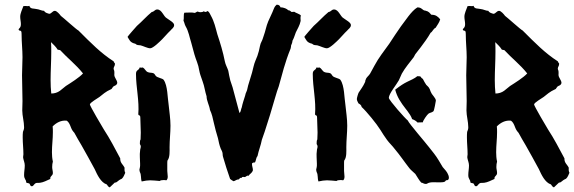

<svg xmlns="http://www.w3.org/2000/svg" viewBox="-20 -771 2455 821"><path d="M72.3 -624C72.3 -589.8 76.2 -558.6 76.2 -526.4C76.2 -500 74.2 -475.6 74.2 -449.2C74.2 -413.1 76.2 -377 76.2 -338.9C76.2 -326.2 75.2 -311.5 75.2 -298.8C75.2 -275.4 83 -251 83 -226.6C83 -218.8 81.1 -214.8 78.1 -207C77.1 -199.2 77.1 -191.4 77.1 -182.6C77.1 -159.2 80.1 -134.8 80.1 -111.3C80.1 -106.4 78.1 -100.6 79.1 -95.7C81.1 -84 85.9 -75.2 85.9 -63.5C85.9 -48.8 83 -37.1 83 -22.5C83 -3.9 92.8 -2.9 91.8 8.8C95.7 12.7 98.6 10.7 105.5 13.7C109.4 17.6 108.4 25.4 116.2 25.4C123 25.4 125 16.6 131.8 12.7C136.7 9.8 143.6 11.7 150.4 10.7C166 8.8 179.7 1 195.3 -5.9C192.4 -17.6 206.1 -18.6 206.1 -31.2C206.1 -40 203.1 -47.9 203.1 -56.6C203.1 -65.4 204.1 -73.2 206.1 -80.1C203.1 -92.8 202.1 -107.4 202.1 -120.1C202.1 -150.4 206.1 -175.8 206.1 -206.1C206.1 -213.9 206.1 -221.7 205.1 -230.5C220.7 -246.1 241.2 -257.8 265.6 -254.9C280.3 -244.1 281.2 -225.6 290 -212.9C293 -209 294.9 -206.1 297.9 -203.1C308.6 -184.6 317.4 -167 328.1 -150.4C347.7 -116.2 366.2 -82 384.8 -47.9C395.5 -24.4 411.1 9.8 436.5 17.6C441.4 24.4 442.4 27.3 449.2 30.3C456.1 23.4 463.9 16.6 470.7 9.8C482.4 9.8 480.5 2 501 -6.8C508.8 -13.7 511.7 -24.4 515.6 -32.2C512.7 -37.1 511.7 -44.9 512.7 -53.7C505.9 -68.4 493.2 -74.2 494.1 -93.8C471.7 -135.7 450.2 -177.7 423.8 -217.8C418 -226.6 364.3 -318.4 364.3 -324.2C364.3 -332 397.5 -350.6 405.3 -356.4C419.9 -367.2 428.7 -377.9 457 -390.6C460 -393.6 460.9 -397.5 463.9 -400.4C468.8 -405.3 478.5 -404.3 481.4 -416C481.4 -428.7 468.8 -438.5 468.8 -451.2C468.8 -456.1 469.7 -460.9 468.8 -465.8C468.8 -469.7 465.8 -473.6 465.8 -477.5C465.8 -485.4 471.7 -488.3 471.7 -499C468.8 -502.9 466.8 -504.9 465.8 -508.8C411.1 -543.9 369.1 -586.9 315.4 -640.6C307.6 -643.6 250 -696.3 240.2 -703.1C235.4 -710 222.7 -724.6 214.8 -724.6C204.1 -724.6 201.2 -712.9 190.4 -711.9C181.6 -714.8 171.9 -716.8 168.9 -724.6C158.2 -724.6 147.5 -731.4 135.7 -732.4C125 -735.4 109.4 -731.4 105.5 -746.1C98.6 -743.2 95.7 -746.1 80.1 -745.1C75.2 -730.5 66.4 -714.8 66.4 -699.2C66.4 -688.5 69.3 -678.7 69.3 -668C69.3 -649.4 59.6 -651.4 59.6 -643.6C65.4 -634.8 72.3 -647.5 72.3 -624ZM196.3 -428.7C196.3 -468.8 199.2 -507.8 199.2 -549.8C199.2 -564.5 199.2 -576.2 198.2 -590.8C209 -580.1 218.8 -571.3 226.6 -558.6L237.3 -556.6C268.6 -522.5 304.7 -495.1 335 -457C319.3 -439.5 283.2 -417 261.7 -403.3C252.9 -396.5 245.1 -389.6 236.3 -382.8C225.6 -375 212.9 -371.1 199.2 -371.1C197.3 -389.6 196.3 -408.2 196.3 -428.7Z M571.3 -282.2C574.2 -273.4 580.1 -283.2 580.1 -265.6C580.1 -246.1 582 -224.6 582 -204.1C582 -195.3 581.1 -185.5 581.1 -174.8C578.1 -171.9 578.1 -160.2 578.1 -156.2C578.1 -152.3 582 -151.4 582 -144.5C582 -137.7 579.1 -133.8 579.1 -127C576.2 -108.4 579.1 -89.8 579.1 -71.3C579.1 -64.5 580.1 -61.5 576.2 -45.9C576.2 -42 577.1 -39.1 578.1 -35.2C585 -23.4 581.1 -7.8 585.9 4.9C598.6 2 611.3 0 622.1 0C636.7 0 648.4 2 663.1 2.9C666 0 671.9 -1 678.7 -1C682.6 -1 687.5 -1 691.4 0C695.3 -2.9 697.3 -8.8 697.3 -15.6C697.3 -24.4 695.3 -32.2 695.3 -40V-71.3C695.3 -78.1 695.3 -82 696.3 -85C707 -97.7 705.1 -126 705.1 -141.6C705.1 -171.9 709 -203.1 709 -233.4C709 -263.7 704.1 -292 701.2 -322.3C696.3 -351.6 697.3 -405.3 679.7 -429.7C674.8 -436.5 651.4 -438.5 645.5 -447.3C642.6 -451.2 640.6 -456.1 635.7 -458C628.9 -460.9 619.1 -459 611.3 -462.9C602.5 -466.8 599.6 -477.5 590.8 -482.4C586.9 -481.4 582 -481.4 577.1 -482.4C574.2 -468.8 561.5 -473.6 561.5 -455.1C561.5 -396.5 576.2 -339.8 571.3 -282.2ZM558.6 -584C565.4 -577.1 572.3 -578.1 581.1 -577.1C592.8 -574.2 611.3 -564.5 622.1 -564.5C634.8 -564.5 664.1 -593.8 673.8 -603.5C686.5 -616.2 695.3 -627.9 708 -639.6C714.8 -648.4 724.6 -652.3 724.6 -664.1C724.6 -674.8 703.1 -685.5 694.3 -692.4C678.7 -700.2 672.9 -730.5 652.3 -730.5C641.6 -730.5 639.6 -720.7 628.9 -719.7C606.4 -701.2 587.9 -679.7 565.4 -660.2C561.5 -656.2 525.4 -615.2 525.4 -613.3C533.2 -601.6 535.2 -588.9 558.6 -584Z M764.6 -682.6C768.6 -674.8 769.5 -666 773.4 -659.2C787.1 -635.7 790 -612.3 797.9 -587.9C804.7 -565.4 808.6 -544.9 816.4 -522.5C820.3 -510.7 825.2 -500 828.1 -488.3C831.1 -475.6 833 -461.9 836.9 -450.2C839.8 -441.4 842.8 -432.6 846.7 -421.9C854.5 -401.4 856.4 -379.9 863.3 -359.4C863.3 -339.8 875 -321.3 877.9 -300.8C885.7 -285.2 890.6 -263.7 894.5 -245.1C899.4 -222.7 905.3 -202.1 912.1 -179.7C915 -165 918 -150.4 923.8 -135.7C926.8 -128.9 930.7 -123 931.6 -116.2C932.6 -111.3 931.6 -107.4 933.6 -100.6C942.4 -69.3 953.1 -37.1 963.9 -5.9C967.8 -2 973.6 1 978.5 3.9C986.3 2.9 990.2 -3.9 1001 -3.9C1003.9 -4.9 1004.9 -12.7 1012.7 -9.8C1013.7 -14.6 1018.6 -15.6 1026.4 -13.7C1031.2 -13.7 1035.2 -22.5 1043.9 -19.5C1046.9 -28.3 1056.6 -28.3 1061.5 -43C1061.5 -53.7 1056.6 -61.5 1057.6 -72.3C1060.5 -75.2 1065.4 -77.1 1070.3 -76.2C1075.2 -85 1074.2 -95.7 1081.1 -103.5C1085.9 -127.9 1095.7 -150.4 1099.6 -172.9C1101.6 -176.8 1119.1 -228.5 1134.8 -280.3C1151.4 -334 1163.1 -379.9 1171.9 -401.4C1186.5 -453.1 1198.2 -503.9 1222.7 -563.5C1222.7 -566.4 1224.6 -568.4 1224.6 -576.2C1227.5 -583 1230.5 -589.8 1230.5 -596.7C1233.4 -601.6 1235.4 -606.4 1237.3 -611.3C1240.2 -618.2 1242.2 -626 1245.1 -632.8C1252 -647.5 1261.7 -662.1 1265.6 -681.6C1265.6 -690.4 1263.7 -697.3 1266.6 -704.1C1263.7 -710.9 1243.2 -715.8 1238.3 -720.7L1227.5 -719.7C1222.7 -720.7 1222.7 -726.6 1211.9 -727.5C1209 -732.4 1192.4 -740.2 1179.7 -739.3C1176.8 -746.1 1173.8 -751 1163.1 -751C1159.2 -747.1 1155.3 -745.1 1150.4 -732.4C1143.6 -713.9 1134.8 -698.2 1127 -679.7C1118.2 -659.2 1115.2 -637.7 1107.4 -617.2C1104.5 -609.4 1102.5 -600.6 1098.6 -593.8C1091.8 -582 1090.8 -567.4 1086.9 -552.7C1083 -538.1 1079.1 -526.4 1072.3 -511.7C1065.4 -496.1 1062.5 -476.6 1057.6 -460C1051.8 -441.4 1046.9 -423.8 1041 -405.3C1038.1 -396.5 1038.1 -387.7 1034.2 -379.9C1031.2 -373 1029.3 -369.1 1028.3 -362.3C1023.4 -346.7 1016.6 -327.1 1013.7 -311.5C1009.8 -304.7 1010.7 -292 1003.9 -288.1C994.1 -324.2 984.4 -361.3 974.6 -397.5C971.7 -408.2 967.8 -416 964.8 -426.8C960.9 -441.4 959 -454.1 956.1 -468.8C951.2 -483.4 944.3 -494.1 941.4 -508.8C933.6 -548.8 921.9 -586.9 909.2 -625C901.4 -653.3 896.5 -677.7 881.8 -704.1C877.9 -710.9 875 -720.7 867.2 -723.6C862.3 -723.6 865.2 -715.8 850.6 -722.7C847.7 -719.7 842.8 -718.8 836.9 -718.8C833 -718.8 829.1 -719.7 825.2 -721.7C820.3 -720.7 817.4 -716.8 812.5 -715.8C803.7 -718.8 781.2 -716.8 768.6 -716.8C763.7 -709 767.6 -693.4 764.6 -682.6Z M1327.1 -282.2C1330.1 -273.4 1335.9 -283.2 1335.9 -265.6C1335.9 -246.1 1337.9 -224.6 1337.9 -204.1C1337.9 -195.3 1336.9 -185.5 1336.9 -174.8C1334 -171.9 1334 -160.2 1334 -156.2C1334 -152.3 1337.9 -151.4 1337.9 -144.5C1337.9 -137.7 1335 -133.8 1335 -127C1332 -108.4 1335 -89.8 1335 -71.3C1335 -64.5 1335.9 -61.5 1332 -45.9C1332 -42 1333 -39.1 1334 -35.2C1340.8 -23.4 1336.9 -7.8 1341.8 4.9C1354.5 2 1367.2 0 1377.9 0C1392.6 0 1404.3 2 1418.9 2.9C1421.9 0 1427.7 -1 1434.6 -1C1438.5 -1 1443.4 -1 1447.3 0C1451.2 -2.9 1453.1 -8.8 1453.1 -15.6C1453.1 -24.4 1451.2 -32.2 1451.2 -40V-71.3C1451.2 -78.1 1451.2 -82 1452.1 -85C1462.9 -97.7 1460.9 -126 1460.9 -141.6C1460.9 -171.9 1464.8 -203.1 1464.8 -233.4C1464.8 -263.7 1460 -292 1457 -322.3C1452.1 -351.6 1453.1 -405.3 1435.5 -429.7C1430.7 -436.5 1407.2 -438.5 1401.4 -447.3C1398.4 -451.2 1396.5 -456.1 1391.6 -458C1384.8 -460.9 1375 -459 1367.2 -462.9C1358.4 -466.8 1355.5 -477.5 1346.7 -482.4C1342.8 -481.4 1337.9 -481.4 1333 -482.4C1330.1 -468.8 1317.4 -473.6 1317.4 -455.1C1317.4 -396.5 1332 -339.8 1327.1 -282.2ZM1314.5 -584C1321.3 -577.1 1328.1 -578.1 1336.9 -577.1C1348.6 -574.2 1367.2 -564.5 1377.9 -564.5C1390.6 -564.5 1419.9 -593.8 1429.7 -603.5C1442.4 -616.2 1451.2 -627.9 1463.9 -639.6C1470.7 -648.4 1480.5 -652.3 1480.5 -664.1C1480.5 -674.8 1459 -685.5 1450.2 -692.4C1434.6 -700.2 1428.7 -730.5 1408.2 -730.5C1397.5 -730.5 1395.5 -720.7 1384.8 -719.7C1362.3 -701.2 1343.8 -679.7 1321.3 -660.2C1317.4 -656.2 1281.2 -615.2 1281.2 -613.3C1289.1 -601.6 1291 -588.9 1314.5 -584Z M1505.9 -347.7C1505.9 -340.8 1509.8 -335.9 1512.7 -329.1C1519.5 -325.2 1525.4 -321.3 1526.4 -313.5C1547.9 -293.9 1590.8 -241.2 1606.4 -215.8C1615.2 -201.2 1625 -186.5 1634.8 -172.9C1645.5 -158.2 1657.2 -148.4 1668 -133.8C1690.4 -107.4 1709 -79.1 1730.5 -51.8C1737.3 -43 1747.1 -36.1 1755.9 -27.3C1764.6 -14.6 1770.5 -2 1781.2 9.8C1789.1 10.7 1791 15.6 1801.8 15.6C1804.7 15.6 1810.5 11.7 1813.5 10.7C1824.2 6.8 1844.7 8.8 1856.4 8.8C1863.3 8.8 1877 8.8 1881.8 5.9C1886.7 2.9 1883.8 -1 1894.5 -1C1897.5 -2.9 1899.4 -5.9 1899.4 -10.7C1899.4 -12.7 1899.4 -16.6 1897.5 -21.5C1891.6 -37.1 1883.8 -43.9 1873 -56.6L1855.5 -85.9C1843.8 -105.5 1830.1 -122.1 1815.4 -140.6C1799.8 -161.1 1728.5 -243.2 1723.6 -255.9C1712.9 -263.7 1644.5 -340.8 1642.6 -352.5C1642.6 -370.1 1676.8 -411.1 1685.5 -427.7C1690.4 -436.5 1693.4 -447.3 1698.2 -456.1C1712.9 -482.4 1731.4 -502.9 1749 -526.4C1752 -530.3 1752.9 -535.2 1755.9 -539.1C1763.7 -548.8 1770.5 -557.6 1779.3 -569.3C1793.9 -588.9 1808.6 -608.4 1821.3 -630.9C1830.1 -635.7 1832 -647.5 1842.8 -652.3C1849.6 -664.1 1858.4 -673.8 1862.3 -688.5C1851.6 -701.2 1842.8 -708 1824.2 -708C1817.4 -714.8 1815.4 -721.7 1798.8 -725.6C1786.1 -725.6 1784.2 -740.2 1764.6 -739.3C1738.3 -723.6 1712.9 -681.6 1694.3 -658.2C1677.7 -633.8 1661.1 -610.4 1644.5 -584C1622.1 -552.7 1598.6 -523.4 1581.1 -490.2C1574.2 -477.5 1568.4 -466.8 1562.5 -456.1C1557.6 -447.3 1546.9 -441.4 1543.9 -430.7C1541 -426.8 1543 -421.9 1540 -418C1533.2 -402.3 1522.5 -388.7 1513.7 -375C1511.7 -372.1 1505.9 -352.5 1505.9 -347.7ZM1714.8 -305.7 1721.7 -296.9C1728.5 -288.1 1739.3 -272.5 1742.2 -261.7C1752.9 -257.8 1758.8 -253.9 1765.6 -247.1C1770.5 -248 1772.5 -247.1 1788.1 -248C1788.1 -254.9 1806.6 -281.2 1812.5 -285.2C1819.3 -290 1827.1 -289.1 1834 -295.9C1835.9 -297.9 1843.8 -336.9 1843.8 -340.8C1843.8 -351.6 1827.1 -365.2 1823.2 -376C1820.3 -379.9 1818.4 -390.6 1815.4 -393.6C1812.5 -400.4 1806.6 -403.3 1802.7 -408.2C1797.9 -415 1793 -423.8 1788.1 -433.6C1774.4 -441.4 1786.1 -445.3 1764.6 -445.3C1752 -434.6 1736.3 -428.7 1720.7 -420.9C1705.1 -413.1 1694.3 -406.2 1669.9 -387.7C1677.7 -356.4 1694.3 -332 1714.8 -305.7Z M1971.7 -624C1971.7 -589.8 1975.6 -558.6 1975.6 -526.4C1975.6 -500 1973.6 -475.6 1973.6 -449.2C1973.6 -413.1 1975.6 -377 1975.6 -338.9C1975.6 -326.2 1974.6 -311.5 1974.6 -298.8C1974.6 -275.4 1982.4 -251 1982.4 -226.6C1982.4 -218.8 1980.5 -214.8 1977.5 -207C1976.6 -199.2 1976.6 -191.4 1976.6 -182.6C1976.6 -159.2 1979.5 -134.8 1979.5 -111.3C1979.5 -106.4 1977.5 -100.6 1978.5 -95.7C1980.5 -84 1985.4 -75.2 1985.4 -63.5C1985.4 -48.8 1982.4 -37.1 1982.4 -22.5C1982.4 -3.9 1992.2 -2.9 1991.2 8.8C1995.1 12.7 1998 10.7 2004.9 13.7C2008.8 17.6 2007.8 25.4 2015.6 25.4C2022.5 25.4 2024.4 16.6 2031.2 12.7C2036.1 9.8 2043 11.7 2049.8 10.7C2065.4 8.8 2079.1 1 2094.7 -5.9C2091.8 -17.6 2105.5 -18.6 2105.5 -31.2C2105.5 -40 2102.5 -47.9 2102.5 -56.6C2102.5 -65.4 2103.5 -73.2 2105.5 -80.1C2102.5 -92.8 2101.6 -107.4 2101.6 -120.1C2101.6 -150.4 2105.5 -175.8 2105.5 -206.1C2105.5 -213.9 2105.5 -221.7 2104.5 -230.5C2120.1 -246.1 2140.6 -257.8 2165 -254.9C2179.7 -244.1 2180.7 -225.6 2189.5 -212.9C2192.4 -209 2194.3 -206.1 2197.3 -203.1C2208 -184.6 2216.8 -167 2227.5 -150.4C2247.1 -116.2 2265.6 -82 2284.2 -47.9C2294.9 -24.4 2310.5 9.8 2335.9 17.6C2340.8 24.4 2341.8 27.3 2348.6 30.3C2355.5 23.4 2363.3 16.6 2370.1 9.8C2381.8 9.8 2379.9 2 2400.4 -6.8C2408.2 -13.7 2411.1 -24.4 2415 -32.2C2412.1 -37.1 2411.1 -44.9 2412.1 -53.7C2405.3 -68.4 2392.6 -74.2 2393.6 -93.8C2371.1 -135.7 2349.6 -177.7 2323.2 -217.8C2317.4 -226.6 2263.7 -318.4 2263.7 -324.2C2263.7 -332 2296.9 -350.6 2304.7 -356.4C2319.3 -367.2 2328.1 -377.9 2356.4 -390.6C2359.4 -393.6 2360.4 -397.5 2363.3 -400.4C2368.2 -405.3 2377.9 -404.3 2380.9 -416C2380.9 -428.7 2368.2 -438.5 2368.2 -451.2C2368.2 -456.1 2369.1 -460.9 2368.2 -465.8C2368.2 -469.7 2365.2 -473.6 2365.2 -477.5C2365.2 -485.4 2371.1 -488.3 2371.1 -499C2368.2 -502.9 2366.2 -504.9 2365.2 -508.8C2310.5 -543.9 2268.6 -586.9 2214.8 -640.6C2207 -643.6 2149.4 -696.3 2139.6 -703.1C2134.8 -710 2122.1 -724.6 2114.3 -724.6C2103.5 -724.6 2100.6 -712.9 2089.8 -711.9C2081.1 -714.8 2071.3 -716.8 2068.4 -724.6C2057.6 -724.6 2046.9 -731.4 2035.2 -732.4C2024.4 -735.4 2008.8 -731.4 2004.9 -746.1C1998 -743.2 1995.1 -746.1 1979.5 -745.1C1974.6 -730.5 1965.8 -714.8 1965.8 -699.2C1965.8 -688.5 1968.8 -678.7 1968.8 -668C1968.8 -649.4 1959 -651.4 1959 -643.6C1964.8 -634.8 1971.7 -647.5 1971.7 -624ZM2095.7 -428.7C2095.7 -468.8 2098.6 -507.8 2098.6 -549.8C2098.6 -564.5 2098.6 -576.2 2097.7 -590.8C2108.4 -580.1 2118.2 -571.3 2126 -558.6L2136.7 -556.6C2168 -522.5 2204.1 -495.1 2234.4 -457C2218.8 -439.5 2182.6 -417 2161.1 -403.3C2152.3 -396.5 2144.5 -389.6 2135.7 -382.8C2125 -375 2112.3 -371.1 2098.6 -371.1C2096.7 -389.6 2095.7 -408.2 2095.7 -428.7Z"/></svg>

Font: Caesar Dressing Cyrillic
Style: Regular
Weight: 400
Designer: Dathan Boardman
Foundry: Open Window
Version: Version 1.00;July 2, 2020;FontCreator 13.0.0.2642 64-bit